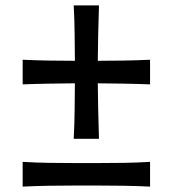

<svg xmlns="http://www.w3.org/2000/svg" viewBox="-20 -692 644 716"><path d="M254.9 -174.3Q257.8 -231.4 258.3 -280.8Q258.8 -330.1 259.3 -381.3Q212.4 -380.9 165.3 -380.1Q118.2 -379.4 64.5 -377.4V-469.2Q118.2 -466.8 165.3 -466.1Q212.4 -465.3 259.3 -465.3Q258.8 -516.6 258.3 -565.7Q257.8 -614.7 254.9 -671.9H349.1Q347.2 -614.7 346.2 -565.7Q345.2 -516.6 344.7 -465.3Q391.6 -465.3 438.7 -466.1Q485.8 -466.8 539.6 -469.2V-377.4Q485.8 -379.4 438.7 -380.1Q391.6 -380.9 344.7 -381.3Q345.2 -330.1 346.2 -280.8Q347.2 -231.4 349.1 -174.3ZM64.5 3.9V-88.4Q114.7 -85.4 161.9 -84.7Q209 -84 250 -84H354Q395 -84 442.1 -84.7Q489.3 -85.4 539.6 -88.4V3.9Q489.3 1.5 442.1 0.7Q395 0 354 0H250Q209 0 161.9 0.7Q114.7 1.5 64.5 3.9Z"/></svg>

Font: Pinar-FD Medium
Style: Regular
Weight: 500
Designer: Amin Abedi
Version: Version 3.000